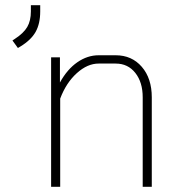

<svg xmlns="http://www.w3.org/2000/svg" viewBox="-20 -720 687 740"><path d="M177 -499H211V-402Q239 -453 278 -480Q317 -507 360 -507H426Q488 -507 526.5 -462.5Q565 -418 565 -345V0H530V-345Q530 -403 501.5 -439Q473 -475 426 -475H360Q317 -475 276 -438Q235 -401 212 -340V0H177ZM28 -564 37 -570Q71 -592 85 -616Q99 -640 99 -676V-700H135V-676Q135 -629 117.5 -597.5Q100 -566 59 -541L49 -535Z"/></svg>

Font: Bai Jamjuree ExtraLight
Style: Regular
Weight: 275
Designer: Katatrad Aksorn Co.,Ltd.
Foundry: Cadson Demak Co.,Ltd.
Version: Version 1.000; ttfautohint (v1.6)